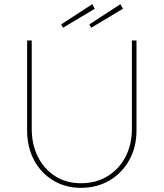

<svg xmlns="http://www.w3.org/2000/svg" viewBox="-20 -894 784 920"><path d="M368 6Q293 6 234.5 -29.5Q176 -65 143 -127Q110 -189 110 -269V-700H132V-278Q132 -201 162 -142Q192 -83 245 -49.5Q298 -16 368 -16Q440 -16 495 -49.5Q550 -83 581 -142Q612 -201 612 -278V-700H634V-269Q634 -189 599.5 -127Q565 -65 505 -29.5Q445 6 368 6ZM282 -761 273 -777 422 -874 434 -852ZM417 -761 408 -777 557 -874 569 -852Z"/></svg>

Font: Lexend Deca Thin
Style: Regular
Weight: 250
Designer: Bonnie Shaver-Troup, Thomas Jockin
Foundry: Lexend
Version: Version 1.007